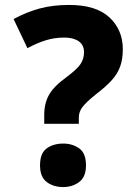

<svg xmlns="http://www.w3.org/2000/svg" viewBox="-20 -744 540 777"><path d="M260 -724Q369 -724 423 -673.5Q477 -623 477 -545Q477 -504 466 -474Q455 -444 431 -418Q407 -392 369 -363Q328 -330 313.5 -310.5Q299 -291 299 -269V-243H159V-279Q159 -326 178.5 -360.5Q198 -395 248 -431Q292 -464 306 -485Q320 -506 320 -533Q320 -562 298.5 -577Q277 -592 240 -592Q201 -592 165.5 -581Q130 -570 91 -549L35 -667Q87 -695 140 -709.5Q193 -724 260 -724ZM236 13Q196 13 169 -7.5Q142 -28 142 -75Q142 -124 169 -143.5Q196 -163 236 -163Q273 -163 300.5 -143.5Q328 -124 328 -75Q328 -28 300.5 -7.5Q273 13 236 13Z"/></svg>

Font: Noto Sans Malayalam ExtraBold
Style: Regular
Weight: 800
Designer: Jelle Bosma - Monotype Design Team
Foundry: Monotype Imaging Inc.
Version: Version 2.104; ttfautohint (v1.8.4.7-5d5b)